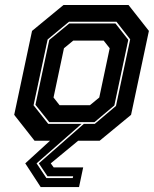

<svg xmlns="http://www.w3.org/2000/svg" viewBox="-20 -560 612 764"><path d="M172 -67H357L441.5 -138.5L498 -403.5L443.5 -473.5H254.5L169.5 -403L113.5 -141ZM176 -74 121 -143 176 -401 255.5 -466.5H439.5L490.5 -401.5L435 -140.5L356 -74ZM217 -141.5H338L375 -172L416.5 -368L392.5 -398.5H271.5L234.5 -368L193 -172ZM304.5 -67 125.5 90 164.5 148.5H269.5L271 141.5H169L134.5 90L313.5 -67ZM491.5 -540 572.5 -437 501.5 -103 376.5 0H291L182 90L193.5 106H311L294.5 184.5H142L80.5 90L179 0H117.5L36.5 -103L107.5 -437L232.5 -540Z"/></svg>

Font: Tourney ExtraBold
Style: Italic
Weight: 800
Italic angle: -12°
Version: Version 1.015